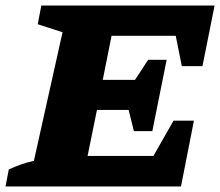

<svg xmlns="http://www.w3.org/2000/svg" viewBox="-55 -677 799 697"><path d="M-35 0 -23 -62Q-1 -72 21.5 -80Q44 -88 68 -93L172 -560L82 -589L95 -657H724L680 -437H605L583 -547H350L318 -387H435L483 -460H550L498 -201H431L412 -278H297L263 -111H502L575 -239H649L602 0Z"/></svg>

Font: Piazzolla SC ExtraBold
Style: Italic
Weight: 800
Italic angle: -11.3°
Designer: Juan Pablo del Peral
Foundry: Huerta Tipografica
Version: Version 1.330